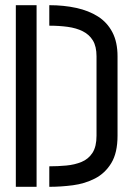

<svg xmlns="http://www.w3.org/2000/svg" viewBox="-20 -720 512 740"><path d="M170 0V-79Q203 -79 235.5 -82Q268 -85 294.5 -96Q321 -107 336.5 -131Q352 -155 352 -197V-503Q352 -541 338 -564Q324 -587 299 -599.5Q274 -612 241 -616.5Q208 -621 170 -621V-700Q226 -700 274 -689.5Q322 -679 357.5 -656.5Q393 -634 413 -596Q433 -558 433 -503V-197Q433 -131 409 -91.5Q385 -52 346 -32Q307 -12 261 -6Q215 0 170 0ZM41 0V-700H121V0Z"/></svg>

Font: Stick No Bills ExtraLight
Style: Regular
Weight: 400
Version: Version 2.000